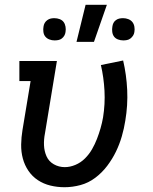

<svg xmlns="http://www.w3.org/2000/svg" viewBox="-20 -775 640 803"><path d="M250 8Q219 8 190.5 1Q162 -6 138.5 -21.5Q115 -37 99 -60.5Q83 -84 75.5 -112Q68 -140 68.5 -170.5Q69 -201 74 -231L108 -436H61V-520H218L168 -217Q163 -192 164 -167.5Q165 -143 174.5 -121.5Q184 -100 205 -88Q226 -76 251 -76Q273 -76 295.5 -85.5Q318 -95 335.5 -112.5Q353 -130 365 -151Q377 -172 385.5 -194Q394 -216 400.5 -238.5Q407 -261 411 -284Q420 -340 417 -395.5Q414 -451 402 -503L495 -522Q509 -462 512 -398.5Q515 -335 504 -270Q499 -238 489.5 -205Q480 -172 465 -141Q450 -110 428.5 -81.5Q407 -53 378.5 -31.5Q350 -10 316.5 -1Q283 8 250 8ZM300 -600 338 -755H427L373 -600ZM496 -606Q484 -606 473.5 -610Q463 -614 457 -622Q451 -630 449.5 -641.5Q448 -653 450 -664Q451 -672 454.5 -679Q458 -686 465 -691Q472 -696 479.5 -697.5Q487 -699 495 -699Q506 -699 516.5 -695Q527 -691 533.5 -683Q540 -675 542 -663.5Q544 -652 542 -641Q541 -633 536.5 -626Q532 -619 525.5 -614Q519 -609 511 -607.5Q503 -606 496 -606ZM208 -606Q197 -606 186.5 -610Q176 -614 169.5 -622Q163 -630 161.5 -641.5Q160 -653 162 -664Q163 -672 167 -679Q171 -686 178 -691Q185 -696 192.5 -697.5Q200 -699 207 -699Q219 -699 229.5 -695Q240 -691 246 -683Q252 -675 254 -663.5Q256 -652 254 -641Q253 -633 249 -626Q245 -619 238.5 -614Q232 -609 224 -607.5Q216 -606 208 -606Z"/></svg>

Font: Iosevka Etoile Medium
Style: Italic
Weight: 500
Italic angle: -9°
Designer: Belleve Invis
Foundry: Belleve Invis
Version: Version 22.1.2; ttfautohint (v1.8.4)